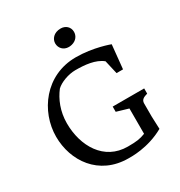

<svg xmlns="http://www.w3.org/2000/svg" viewBox="-222 -1129 1212 1292"><g transform="rotate(-30 384.0 -483.5)"><path d="M48.8 -359.4C48.8 -172.4 168.9 9.8 398.9 9.8C416.5 9.8 546.4 15.6 677.7 -58.1L673.8 -155.8V-257.8C673.8 -287.1 695.3 -296.4 724.6 -304.7V-345.2H480V-304.7L571.3 -277.8V-81.1C529.3 -64.9 502 -61 434.1 -61C250.5 -61 156.7 -224.1 156.7 -401.4C156.7 -495.1 189.9 -572.3 232.9 -627.9C265.1 -659.2 331.1 -683.1 384.3 -683.1C456.5 -683.1 538.1 -676.3 590.8 -633.3L615.2 -527.3H665.5L684.1 -711.9C684.1 -711.9 567.4 -756.8 430.2 -756.8C192.4 -756.8 48.8 -555.2 48.8 -359.4ZM425.8 -839.8C433.1 -839.8 440.9 -840.8 449.2 -842.8C488.3 -852.5 506.3 -882.3 506.3 -911.1C506.3 -950.2 476.1 -975.6 439 -975.6C383.8 -975.6 357.4 -939 357.4 -906.2C357.4 -870.1 384.3 -839.8 425.8 -839.8Z"/></g></svg>

Font: Donegal One
Style: Regular
Weight: 400
Designer: Gary Lonergan
Foundry: Sorkin Type Co.
Version: Version 1.004